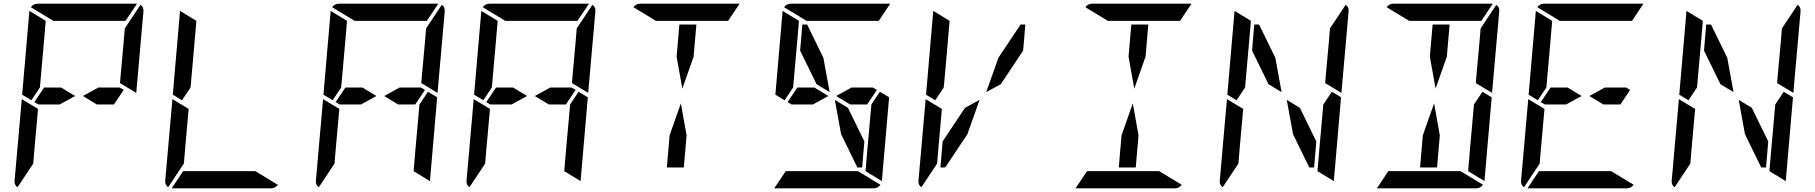

<svg xmlns="http://www.w3.org/2000/svg" viewBox="-20 -1020 9832 1040"><path d="M387 -500 303 -454H208H188L166 -467L219 -546H311ZM628 -546 650 -533 597 -454H505L429 -500L513 -546ZM167 -218 160 -134 75 -6Q57 -18 59 -41L98 -483L186 -430ZM741 -994Q759 -982 757 -959L718 -517L630 -570L633 -607L649 -782L656 -866ZM269 -907 147 -981Q161 -1000 184 -1000H720Q720 -1000 722 -1000L660 -907H657H626H490H398ZM139 -959Q139 -959 139 -961L228 -907L227 -905V-895L226 -887L217 -782L199 -578L196 -546L150 -477L100 -507Z M983 -218 976 -134 891 -6Q873 -18 875 -41L914 -483L1002 -430ZM1363 -93 1485 -19Q1471 0 1448 0H912Q912 0 910 0L972 -93H975H1006H1142H1234ZM955 -959Q955 -959 955 -961L1044 -907L1043 -905V-895L1042 -887L1033 -782L1015 -578L1012 -546L966 -477L916 -507Z M2019 -500 1935 -454H1840H1820L1798 -467L1851 -546H1943ZM2260 -546 2282 -533 2229 -454H2137L2061 -500L2145 -546ZM2298 -523 2348 -493 2309 -41Q2309 -41 2309 -39L2220 -93L2221 -95V-103L2222 -113L2231 -218L2252 -454ZM1799 -218 1792 -134 1707 -6Q1689 -18 1691 -41L1730 -483L1818 -430ZM2373 -994Q2391 -982 2389 -959L2350 -517L2262 -570L2265 -607L2281 -782L2288 -866ZM1901 -907 1779 -981Q1793 -1000 1816 -1000H2352Q2352 -1000 2354 -1000L2292 -907H2289H2258H2122H2030ZM1771 -959Q1771 -959 1771 -961L1860 -907L1859 -905V-895L1858 -887L1849 -782L1831 -578L1828 -546L1782 -477L1732 -507Z M2835 -500 2751 -454H2656H2636L2614 -467L2667 -546H2759ZM3076 -546 3098 -533 3045 -454H2953L2877 -500L2961 -546ZM3114 -523 3164 -493 3125 -41Q3125 -41 3125 -39L3036 -93L3037 -95V-103L3038 -113L3047 -218L3068 -454ZM2615 -218 2608 -134 2523 -6Q2505 -18 2507 -41L2546 -483L2634 -430ZM3189 -994Q3207 -982 3205 -959L3166 -517L3078 -570L3081 -607L3097 -782L3104 -866ZM2717 -907 2595 -981Q2609 -1000 2632 -1000H3168Q3168 -1000 3170 -1000L3108 -907H3105H3074H2938H2846ZM2587 -959Q2587 -959 2587 -961L2676 -907L2675 -905V-895L2674 -887L2665 -782L2647 -578L2644 -546L2598 -477L2548 -507Z M3645 -713 3660 -887H3752L3737 -713L3676 -540ZM3699 -287 3684 -113H3592L3607 -287L3668 -460ZM3533 -907 3411 -981Q3425 -1000 3448 -1000H3984Q3984 -1000 3986 -1000L3924 -907H3921H3890H3754H3662Z M4467 -500 4383 -454H4288H4268L4246 -467L4299 -546H4391ZM4708 -546 4730 -533 4677 -454H4585L4509 -500L4593 -546ZM4314 -746 4326 -887H4352L4440 -707L4474 -521L4403 -564ZM4746 -523 4796 -493 4757 -41Q4757 -41 4757 -39L4668 -93L4669 -95V-103L4670 -113L4679 -218L4700 -454ZM4349 -907 4227 -981Q4241 -1000 4264 -1000H4800Q4800 -1000 4802 -1000L4740 -907H4737H4706H4570H4478ZM4627 -93 4749 -19Q4735 0 4712 0H4176Q4176 0 4174 0L4236 -93H4239H4270H4406H4498ZM4662 -254 4650 -113H4624L4536 -293L4502 -479L4573 -436ZM4219 -959Q4219 -959 4219 -961L4308 -907L4307 -905V-895L4306 -887L4297 -782L4279 -578L4276 -546L4230 -477L4180 -507Z M5063 -218 5056 -134 4971 -6Q4953 -18 4955 -41L4994 -483L5082 -430ZM5388 -707 5508 -887H5534L5522 -746L5401 -564L5322 -521ZM5220 -293 5100 -113H5074L5086 -254L5207 -436L5286 -479ZM5035 -959Q5035 -959 5035 -961L5124 -907L5123 -905V-895L5122 -887L5113 -782L5095 -578L5092 -546L5046 -477L4996 -507Z M6093 -713 6108 -887H6200L6185 -713L6124 -540ZM6147 -287 6132 -113H6040L6055 -287L6116 -460ZM5981 -907 5859 -981Q5873 -1000 5896 -1000H6432Q6432 -1000 6434 -1000L6372 -907H6369H6338H6202H6110ZM6259 -93 6381 -19Q6367 0 6344 0H5808Q5808 0 5806 0L5868 -93H5871H5902H6038H6130Z M6762 -746 6774 -887H6800L6888 -707L6922 -521L6851 -564ZM7194 -523 7244 -493 7205 -41Q7205 -41 7205 -39L7116 -93L7117 -95V-103L7118 -113L7127 -218L7148 -454ZM6695 -218 6688 -134 6603 -6Q6585 -18 6587 -41L6626 -483L6714 -430ZM7269 -994Q7287 -982 7285 -959L7246 -517L7158 -570L7161 -607L7177 -782L7184 -866ZM7110 -254 7098 -113H7072L6984 -293L6950 -479L7021 -436ZM6667 -959Q6667 -959 6667 -961L6756 -907L6755 -905V-895L6754 -887L6745 -782L6727 -578L6724 -546L6678 -477L6628 -507Z M7725 -713 7740 -887H7832L7817 -713L7756 -540ZM8010 -523 8060 -493 8021 -41Q8021 -41 8021 -39L7932 -93L7933 -95V-103L7934 -113L7943 -218L7964 -454ZM7779 -287 7764 -113H7672L7687 -287L7748 -460ZM8085 -994Q8103 -982 8101 -959L8062 -517L7974 -570L7977 -607L7993 -782L8000 -866ZM7613 -907 7491 -981Q7505 -1000 7528 -1000H8064Q8064 -1000 8066 -1000L8004 -907H8001H7970H7834H7742ZM7891 -93 8013 -19Q7999 0 7976 0H7440Q7440 0 7438 0L7500 -93H7503H7534H7670H7762Z M8547 -500 8463 -454H8368H8348L8326 -467L8379 -546H8471ZM8788 -546 8810 -533 8757 -454H8665L8589 -500L8673 -546ZM8327 -218 8320 -134 8235 -6Q8217 -18 8219 -41L8258 -483L8346 -430ZM8429 -907 8307 -981Q8321 -1000 8344 -1000H8880Q8880 -1000 8882 -1000L8820 -907H8817H8786H8650H8558ZM8707 -93 8829 -19Q8815 0 8792 0H8256Q8256 0 8254 0L8316 -93H8319H8350H8486H8578ZM8299 -959Q8299 -959 8299 -961L8388 -907L8387 -905V-895L8386 -887L8377 -782L8359 -578L8356 -546L8310 -477L8260 -507Z M9210 -746 9222 -887H9248L9336 -707L9370 -521L9299 -564ZM9642 -523 9692 -493 9653 -41Q9653 -41 9653 -39L9564 -93L9565 -95V-103L9566 -113L9575 -218L9596 -454ZM9143 -218 9136 -134 9051 -6Q9033 -18 9035 -41L9074 -483L9162 -430ZM9717 -994Q9735 -982 9733 -959L9694 -517L9606 -570L9609 -607L9625 -782L9632 -866ZM9558 -254 9546 -113H9520L9432 -293L9398 -479L9469 -436ZM9115 -959Q9115 -959 9115 -961L9204 -907L9203 -905V-895L9202 -887L9193 -782L9175 -578L9172 -546L9126 -477L9076 -507Z"/></svg>

Font: DSEG14 Modern
Style: Italic
Weight: 400
Italic angle: -5°
Designer: Keshikan(Twitter:@keshinomi_88pro)
Version: Version 0.46